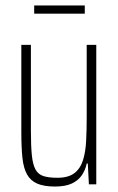

<svg xmlns="http://www.w3.org/2000/svg" viewBox="-20 -674 433 702"><path d="M181 8Q141 8 116.5 -2.5Q92 -13 79 -36Q66 -59 62 -97Q58 -135 58 -190V-510H93V-195Q93 -140 96.5 -106Q100 -72 110 -54Q120 -36 139.5 -30Q159 -24 190 -24Q230 -24 252 -41Q274 -58 283.5 -88.5Q293 -119 295 -159.5Q297 -200 297 -246V-510H332V0H305L301 -76H297Q292 -52 279 -33Q266 -14 242.5 -3Q219 8 181 8ZM105 -624V-654H290V-624Z"/></svg>

Font: Saira ExtraCondensed Thin
Style: Regular
Weight: 250
Width: 2
Designer: Hector Gatti with collaboration of the Omnibus-Type team
Foundry: Omnibus-Type
Version: Version 1.101